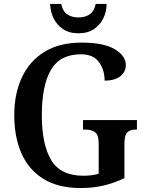

<svg xmlns="http://www.w3.org/2000/svg" viewBox="-20 -939 738 969"><path d="M387 10Q274 10 199.5 -36Q125 -82 88.5 -164.5Q52 -247 52 -358Q52 -466 90.5 -548.5Q129 -631 204.5 -677.5Q280 -724 392 -724Q502 -724 558.5 -691Q615 -658 615 -610Q615 -576 587 -554Q559 -532 508 -532Q508 -586 479.5 -625.5Q451 -665 388 -665Q283 -665 237 -586Q191 -507 191 -358Q191 -210 238.5 -131Q286 -52 401 -52Q421 -52 441 -54.5Q461 -57 478 -62V-216Q478 -258 460 -271.5Q442 -285 410 -285H399V-333H671V-285H664Q637 -285 622.5 -271Q608 -257 608 -212V-40Q556 -15 502.5 -2.5Q449 10 387 10ZM376 -771Q329 -771 297.5 -792.5Q266 -814 250 -847.5Q234 -881 233 -919H289Q296 -883 319 -867Q342 -851 376 -851Q410 -851 433 -867Q456 -883 463 -919H518Q518 -881 502 -847.5Q486 -814 454.5 -792.5Q423 -771 376 -771Z"/></svg>

Font: Noto Serif Ethiopic SemiCondensed SemiBold
Style: Regular
Weight: 600
Width: 4
Designer: Monotype Design Team
Foundry: Monotype Imaging Inc.
Version: Version 2.102; ttfautohint (v1.8.4.7-5d5b)